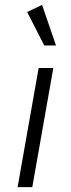

<svg xmlns="http://www.w3.org/2000/svg" viewBox="-20 -765 290 785"><path d="M112 0H52L138 -487H198ZM161 -579 91 -716 152 -745 209 -579Z"/></svg>

Font: Inria Sans Light
Style: Italic
Weight: 300
Italic angle: -10°
Designer: Black Foundry Team
Foundry: Black Foundry
Version: Version 1.2; ttfautohint (v1.8.3)